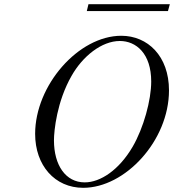

<svg xmlns="http://www.w3.org/2000/svg" viewBox="-20 -876 832 918"><path d="M395 -823H783L792 -856H403ZM148 -236C148 -85 242 22 378 22C578 22 788 -203 788 -444C788 -608 686 -705 560 -705C355 -705 148 -468 148 -236ZM238 -205C238 -251 252 -391 322 -513C375 -607 466 -680 553 -680C631 -680 703 -620 703 -486C703 -398 667 -265 614 -174C549 -63 460 -4 385 -4C294 -4 238 -86 238 -205Z"/></svg>

Font: CMU Serif
Style: Italic
Weight: 500
Italic angle: -14.04°
Version: Version 0.7.0